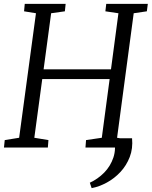

<svg xmlns="http://www.w3.org/2000/svg" viewBox="-22 -763 784 993"><path d="M661 -48Q666 5 649 49Q632 93 600.8 126.5Q569.5 160 530.5 181.2Q491.5 202.5 452 210L442.5 182Q484 163 516.8 129.8Q549.5 96.5 564.5 51.5Q579.5 6.5 567.5 -48ZM-1.5 0 2.5 -38.5 77 -50.5 164 -694.5 102.5 -704.5 106 -743H317.5L313.5 -704.5L242.5 -694.5L203.5 -404.5H552L590.5 -694.5L523 -704.5L527.5 -743H742.5L737.5 -704.5L669.5 -694.5L583.5 -50.5L655 -38.5L652 0H420L423 -38.5L504.5 -50.5L545 -354H196.5L155.5 -50.5L228.5 -38.5L225.5 0Z"/></svg>

Font: Merriweather 28pt Light
Style: Italic
Weight: 300
Italic angle: -7.8°
Version: Version 2.101